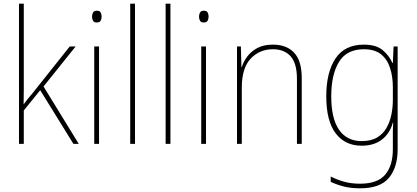

<svg xmlns="http://www.w3.org/2000/svg" viewBox="-20 -780 2259 1041"><path d="M109 -376Q109 -333 109 -295Q109 -257 108 -214Q122 -233 132 -245.5Q142 -258 156 -274L358 -528H390L216 -311L407 0H378L198 -291L109 -181V0H83V-760H109Z M505 -722Q521 -722 526 -712Q531 -702 531 -690Q531 -677 525.5 -667.5Q520 -658 504 -658Q490 -658 484.5 -667.5Q479 -677 479 -690Q479 -702 484.5 -712Q490 -722 505 -722ZM517 -528V0H491V-528Z M712 0H686V-760H712Z M904 0H878V-760H904Z M1085 -722Q1101 -722 1106 -712Q1111 -702 1111 -690Q1111 -677 1105.5 -667.5Q1100 -658 1084 -658Q1070 -658 1064.5 -667.5Q1059 -677 1059 -690Q1059 -702 1064.5 -712Q1070 -722 1085 -722ZM1097 -528V0H1071V-528Z M1460 -538Q1534 -538 1575 -494Q1616 -450 1616 -357V0H1590V-352Q1590 -437 1555.5 -475Q1521 -513 1460 -513Q1387 -513 1339 -462Q1291 -411 1291 -305V0H1265V-528H1286L1289 -416H1291Q1300 -446 1321 -474Q1342 -502 1376 -520Q1410 -538 1460 -538Z M1953 -538Q2019 -538 2054.5 -508.5Q2090 -479 2108 -438H2110L2114 -528H2136V29Q2136 127 2089 184Q2042 241 1932 241Q1882 241 1843.5 231Q1805 221 1773 206V177Q1806 194 1845 205Q1884 216 1932 216Q2027 216 2068.5 167Q2110 118 2110 29V-15Q2110 -42 2110 -63.5Q2110 -85 2112 -115H2110Q2094 -57 2051 -23.5Q2008 10 1941 10Q1851 10 1800 -57Q1749 -124 1749 -258Q1749 -388 1799 -463Q1849 -538 1953 -538ZM1953 -513Q1860 -513 1818 -444.5Q1776 -376 1776 -258Q1776 -137 1818.5 -76Q1861 -15 1941 -15Q1992 -15 2024.5 -34.5Q2057 -54 2075.5 -86.5Q2094 -119 2102 -158.5Q2110 -198 2110 -237V-307Q2110 -364 2095 -411Q2080 -458 2046 -485.5Q2012 -513 1953 -513Z"/></svg>

Font: Noto Sans Thai SemCond Thin
Style: Regular
Weight: 100
Width: 4
Designer: Monotype Design Team
Foundry: Monotype Imaging Inc.
Version: Version 2.002; ttfautohint (v1.8.4.7-5d5b)